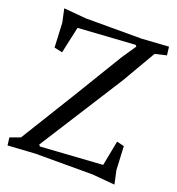

<svg xmlns="http://www.w3.org/2000/svg" viewBox="-131 -816 857 931"><g transform="rotate(20 297.5 -350.0)"><path d="M152 0 11 9 6 -31 59 -50 237 -339 385 -583 434 -655 428 -662 135 -643 105 -506 63 -515 57 -641 42 -710 159 -700H445L583 -709L588 -666L529 -652L429 -480L154 -48L160 -40L479 -61L504 -190L542 -181L548 -59L563 10L446 0Z"/></g></svg>

Font: Alike Angular
Style: Regular
Weight: 400
Designer: Sveta Sebyakina
Foundry: Cyreal (www.cyreal.org)
Version: Version 1.300; ttfautohint (v1.8.4.7-5d5b)